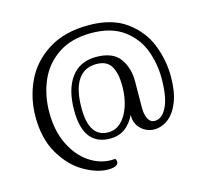

<svg xmlns="http://www.w3.org/2000/svg" viewBox="-107 -771 1072 995"><g transform="rotate(-15 429.0 -273.5)"><path d="M793 -281Q793 -200 771.5 -145.5Q750 -91 715 -64.5Q680 -38 640 -38Q600 -38 570 -66Q540 -94 540 -137L541 -144Q496 -51 408 -51Q263 -51 263 -240Q263 -352 309.5 -415.5Q356 -479 444 -479Q534 -479 571 -427Q608 -375 607 -303L606 -162Q606 -126 618 -103Q630 -80 654 -80Q693 -80 718.5 -132Q744 -184 744 -285Q744 -363 717 -435.5Q690 -508 624.5 -556.5Q559 -605 451 -605Q345 -605 274 -557.5Q203 -510 169.5 -432.5Q136 -355 136 -263Q136 -165 171.5 -92Q207 -19 263.5 19.5Q320 58 382 58Q397 58 404 57Q410 66 410 74Q410 87 395.5 94Q381 101 355 101Q296 101 227 61.5Q158 22 109.5 -59.5Q61 -141 61 -259Q61 -360 102.5 -448.5Q144 -537 231.5 -592.5Q319 -648 449 -648Q574 -648 651 -591.5Q728 -535 760.5 -451.5Q793 -368 793 -281ZM537 -300Q537 -365 515 -404Q493 -443 435 -443Q371 -443 337 -392.5Q303 -342 303 -241Q303 -85 406 -85Q445 -85 474.5 -113Q504 -141 520.5 -190Q537 -239 537 -300Z"/></g></svg>

Font: Arima Madurai
Style: Regular
Weight: 400
Designer: Joana Correia and Natanael Gama
Foundry: NDISCOVER
Version: Version 1.020